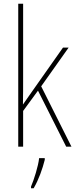

<svg xmlns="http://www.w3.org/2000/svg" viewBox="-20 -780 403 1021"><path d="M103 -368V-760H77V0H103V-190L182 -298L332 0H360L199 -321L345 -527H315L141 -280C126 -259 118 -247 102 -224C103 -275 103 -316 103 -368ZM218 70V61H188C184 102 160 178 145 212V221H159C186 175 206 118 218 70Z"/></svg>

Font: Noto Sans Arabic UI Cn Th
Style: Regular
Weight: 100
Width: 3
Designer: Monotype Design Team, Nadine Chahine and Nizar Qandah
Foundry: Monotype Imaging Inc.
Version: Version 2.010